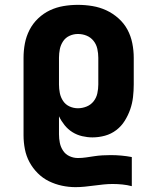

<svg xmlns="http://www.w3.org/2000/svg" viewBox="-20 -558 640 791"><path d="M291 213Q263 213 235 207Q207 201 181.5 188.5Q156 176 135.5 155.5Q115 135 101.5 110Q88 85 82.5 56.5Q77 28 77 0V-320Q77 -350 82.5 -379Q88 -408 101.5 -434.5Q115 -461 137 -482Q159 -503 185.5 -515.5Q212 -528 241.5 -533Q271 -538 301 -538Q331 -538 361 -533Q391 -528 418 -515.5Q445 -503 468 -482.5Q491 -462 505 -436Q519 -410 525 -380Q531 -350 531 -320V-210Q531 -184 528 -158Q525 -132 516.5 -107.5Q508 -83 494 -60.5Q480 -38 459 -22Q438 -6 412.5 1Q387 8 361 8Q340 8 318.5 3Q297 -2 278.5 -13.5Q260 -25 246 -42.5Q232 -60 223 -79V-5Q223 13 226.5 30.5Q230 48 240 63Q250 78 266.5 85.5Q283 93 301 93Q318 93 335 90.5Q352 88 368.5 85.5Q385 83 402 82Q419 81 436 81Q458 81 480 83Q502 85 523 89V209Q504 204 484 202Q464 200 444 200Q425 200 406 202Q387 204 368 206.5Q349 209 329.5 211Q310 213 291 213ZM301 -112Q319 -112 336.5 -119Q354 -126 365.5 -140.5Q377 -155 381 -173.5Q385 -192 385 -210V-320Q385 -338 381 -356.5Q377 -375 365.5 -389.5Q354 -404 337 -411Q320 -418 301 -418Q283 -418 266.5 -410.5Q250 -403 240 -388Q230 -373 226.5 -355.5Q223 -338 223 -320V-210Q223 -192 226.5 -174.5Q230 -157 240 -142Q250 -127 266.5 -119.5Q283 -112 301 -112Z"/></svg>

Font: Iosevka Curly Heavy Extended
Style: Regular
Weight: 900
Width: 7
Monospace: yes
Designer: Belleve Invis
Foundry: Belleve Invis
Version: Version 11.1.0; ttfautohint (v1.8.3)